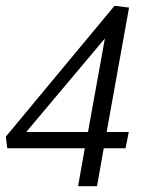

<svg xmlns="http://www.w3.org/2000/svg" viewBox="-21 -639 528 659"><path d="M247 0 270 -130H4L-1 -170L372 -619L422 -613L345 -186H421L410 -130H335L312 0ZM69 -186H281L339 -507Z"/></svg>

Font: Manuale Light
Style: Italic
Weight: 300
Italic angle: -11°
Version: Version 1.002